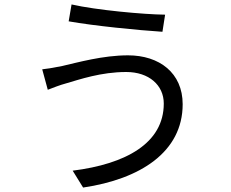

<svg xmlns="http://www.w3.org/2000/svg" viewBox="-20 -801 1040 864"><path d="M717 -335C717 -157 547 -63 307 -33L354 43C611 5 802 -117 802 -332C802 -473 697 -552 556 -552C443 -552 330 -520 260 -504C231 -498 197 -492 170 -489L195 -397C219 -406 248 -418 278 -426C337 -443 434 -477 548 -477C650 -477 717 -418 717 -335ZM302 -781 289 -705C401 -685 601 -665 711 -658L723 -735C626 -736 411 -756 302 -781Z"/></svg>

Font: Noto Sans CJK JP Regular
Style: Regular
Weight: 400
Designer: Ryoko NISHIZUKA (kana & ideographs); Paul D. Hunt (Latin, Greek & Cyrillic); Wenlong ZHANG (bopomofo); Sandoll Communica
Foundry: Adobe Systems Incorporated
Version: Version 1.001;PS 1.001;hotconv 1.0.78;makeotf.lib2.5.61930